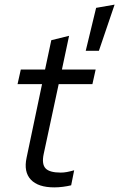

<svg xmlns="http://www.w3.org/2000/svg" viewBox="-20 -802 516 831"><path d="M396 -768 476 -782 408 -582H351ZM95 -119 162 -438H56L70 -501H175L202 -628L279 -647L248 -501H394L380 -438H234L169 -135Q160 -92 177 -73.5Q194 -55 243 -55Q256 -55 269.5 -57.5Q283 -60 301 -65L288 0Q272 4 252.5 6.5Q233 9 215 9Q145 9 113.5 -24.5Q82 -58 95 -119Z"/></svg>

Font: Red Hat Display
Style: Italic
Weight: 400
Italic angle: -12°
Designer: Pentagram / MCKL
Foundry: Pentagram / MCKL
Version: Version 1.003; Red Hat Display Italic